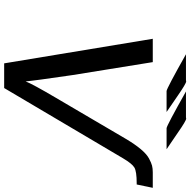

<svg xmlns="http://www.w3.org/2000/svg" viewBox="-16 -876 897 904"><g transform="rotate(90 432.0 -423.5)"><path d="M162.1 -694.8H272L333 -316.9Q359.9 -132.8 362.8 -96.2Q375 -128.4 440.9 -240.2L633.8 -568.8Q658.7 -610.8 681.9 -638.4Q705.1 -666 725.6 -677Q746.1 -688 759.5 -691.4Q772.9 -694.8 791 -694.8H863.8L848.1 -619.1H842.8Q786.6 -619.1 768.3 -608.2Q750 -597.2 725.1 -555.2L394 4.9H277.8ZM234.9 -851.1H356.9Q357.9 -851.1 359.9 -851.6Q361.8 -852.1 362.8 -852.1Q372.6 -852.1 429.2 -813Q473.1 -783.2 506.8 -759.8H408.2Q396 -760.3 234.9 -851.1ZM410.2 -851.1H532.2Q533.2 -851.1 535.2 -851.6Q537.1 -852.1 538.1 -852.1Q547.9 -852.1 604 -813Q647.9 -783.2 682.1 -759.8H583Q571.3 -760.3 410.2 -851.1Z"/></g></svg>

Font: CMU Bright
Style: SemiBoldOblique
Weight: 600
Italic angle: -12°
Version: Version 0.7.0